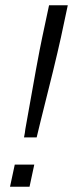

<svg xmlns="http://www.w3.org/2000/svg" viewBox="-20 -708 277 728"><path d="M76 -218Q125 -497 140 -566L166 -688H237L211 -566Q189 -466 134 -249L119 -187H71Q75 -206 76 -218ZM18 0 36 -84H110L92 0Z"/></svg>

Font: Saira Semi Condensed Light
Style: Italic
Weight: 300
Width: 4
Italic angle: -12°
Designer: Hector Gatti with collaboration of the Omnibus-Type team
Foundry: Omnibus-Type
Version: Version 1.001; ttfautohint (v1.8)